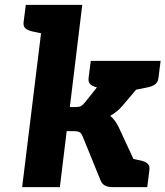

<svg xmlns="http://www.w3.org/2000/svg" viewBox="-20 -769 680 789"><path d="M71 0 163 -749H318L267 -329H290Q305 -329 312.5 -333Q320 -337 329 -348L445 -494Q455 -507 467.5 -513Q480 -519 498 -519H640L483 -334Q472 -321 459.5 -311Q447 -301 433 -293Q443 -285 451.5 -273.5Q460 -262 467 -248L582 0H442Q425 0 412.5 -6Q400 -12 394 -26L319 -210Q314 -222 306.5 -226Q299 -230 284 -230H254L226 0ZM508 -394 409 -478 414 -519H585L547 -402ZM488 0 448 -131 522 -117ZM183 -749 155 -631 112 -640Q94 -644 84.5 -652.5Q75 -661 77 -678L86 -749ZM640 -519 631 -448Q629 -431 617.5 -422.5Q606 -414 587 -410L542 -401L543 -519ZM450 -519 421 -401 378 -410Q361 -414 351.5 -422.5Q342 -431 344 -448L353 -519ZM488 0 517 -118 560 -109Q577 -105 586.5 -96.5Q596 -88 594 -71L585 0Z"/></svg>

Font: Aleo Black
Style: Italic
Weight: 900
Italic angle: -7°
Designer: Alessio Laiso
Foundry: Alessio Laiso
Version: Version 2.001;gftools[0.9.29]